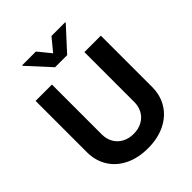

<svg xmlns="http://www.w3.org/2000/svg" viewBox="-256 -1067 1217 1217"><g transform="rotate(-45 352.0 -458.5)"><path d="M644.5 -707V-248Q644.5 -171.4 607.9 -112.8Q571.3 -54.2 504.9 -22.2Q438.5 9.8 351.6 9.8Q264.6 9.8 198.5 -22.2Q132.3 -54.2 95.9 -112.8Q59.6 -171.4 59.6 -248V-707H206.1V-259.8Q206.1 -219.2 224.1 -187.3Q242.2 -155.3 275.4 -137.2Q308.6 -119.1 351.6 -119.1Q395 -119.1 428.2 -137.2Q461.4 -155.3 479.2 -187.3Q497.1 -219.2 497.1 -259.8V-707ZM351.6 -841.8 421.9 -926.8H544.9V-921.9L406.2 -770.5H297.9L159.2 -921.9V-926.8H282.2Z"/></g></svg>

Font: Pretendard JP
Style: Bold
Weight: 700
Designer: Base glyphs from Inter by Rasmus Andersson; Hangeul glyphs from Noto Sans CJK(Source Han Sans) by Jang Soo-young and Kan
Foundry: Kil Hyung-jin
Version: Version 1.309